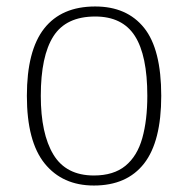

<svg xmlns="http://www.w3.org/2000/svg" viewBox="-20 -563 581 593"><path d="M270 10Q173 10 118 -58Q63 -126 63 -267Q63 -407 116.5 -475Q170 -543 274 -543Q372 -543 425 -477Q478 -411 478 -267Q478 -126 425 -58Q372 10 270 10ZM270 -21Q331 -21 367.5 -51Q404 -81 419.5 -136.5Q435 -192 435 -267Q435 -392 396.5 -452Q358 -512 274 -512Q184 -512 145 -451Q106 -390 106 -267Q106 -150 145 -85.5Q184 -21 270 -21Z"/></svg>

Font: Noto Serif Thai ExtraLight
Style: Regular
Weight: 250
Version: Version 2.001